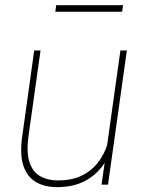

<svg xmlns="http://www.w3.org/2000/svg" viewBox="-20 -727 573 756"><path d="M464.4 -706.5 460.9 -680.7H197.8L201.2 -706.5ZM454.1 -528.3H479.5L405.3 0H379.9L392.1 -85.9Q363.8 -41.5 317.1 -15.9Q270.5 9.8 204.6 9.8Q155.8 9.8 121.3 -10.3Q86.9 -30.3 72 -74.7Q57.1 -119.1 67.9 -192.9L114.7 -528.3H139.6L92.3 -191.9Q83.5 -127.4 95.9 -88.9Q108.4 -50.3 137.9 -33.4Q167.5 -16.6 207.5 -16.6Q263.7 -16.6 302.2 -35.6Q340.8 -54.7 365.2 -86.2Q389.6 -117.7 401.9 -155.8Z"/></svg>

Font: Robert Sans Thin
Style: Italic
Weight: 100
Italic angle: -8°
Designer: Christian Robertson (extended by Adam Twardoch)
Foundry: Google
Version: Version 12.135;April 2, 2019;FontCreator 11.5.0.2425 64-bit;